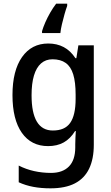

<svg xmlns="http://www.w3.org/2000/svg" viewBox="-20 -786 606 1046"><path d="M243 -549Q290 -549 327 -529.5Q364 -510 391 -469H396L407 -539H491V3Q491 80 465.5 133Q440 186 388 213Q336 240 255 240Q204 240 161.5 232Q119 224 82 207V116Q121 136 165.5 146Q210 156 258 156Q321 156 355.5 121Q390 86 390 17V0Q390 -15 391 -36Q392 -57 393 -72H389Q363 -30 327 -10Q291 10 242 10Q150 10 99 -62.5Q48 -135 48 -268Q48 -401 100 -475Q152 -549 243 -549ZM266 -463Q229 -463 203.5 -440.5Q178 -418 165 -374.5Q152 -331 152 -267Q152 -171 181 -123Q210 -75 268 -75Q300 -75 323.5 -85Q347 -95 362 -116Q377 -137 384.5 -170Q392 -203 392 -248V-270Q392 -338 379 -380.5Q366 -423 338 -443Q310 -463 266 -463ZM346 -754Q339 -735 331.5 -708.5Q324 -682 317.5 -654.5Q311 -627 309 -606H209V-616Q215 -637 226.5 -663.5Q238 -690 253.5 -717Q269 -744 286 -766H346Z"/></svg>

Font: Noto Sans Hebrew SemiCondensed Medium
Style: Regular
Weight: 500
Width: 4
Designer: Monotype Design Team
Foundry: Monotype Imaging Inc.
Version: Version 2.003